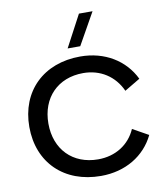

<svg xmlns="http://www.w3.org/2000/svg" viewBox="-102 -1046 986 1140"><g transform="rotate(-10 391.5 -476.0)"><path d="M415 10C562 10 681 -62 738 -180L643 -233C604 -144 520 -90 415 -90C262 -90 160 -194 160 -350C160 -506 262 -610 415 -610C518 -610 602 -556 644 -463L738 -519C681 -637 562 -710 415 -710C193 -710 45 -566 45 -350C45 -134 193 10 415 10ZM350 -770H426L534 -962H452Z"/></g></svg>

Font: Gully Medium
Style: Regular
Weight: 500
Designer: jaikishan Patel
Foundry: MagicType
Version: Version 1.000;Glyphs 3.2 (3242)